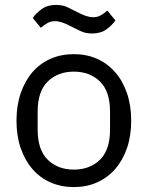

<svg xmlns="http://www.w3.org/2000/svg" viewBox="-20 -748 600 780"><path d="M280 12Q228 12 185 -7Q142 -26 111.5 -61.5Q81 -97 64 -146.5Q47 -196 47 -258Q47 -319 64 -369Q81 -419 111.5 -454.5Q142 -490 185 -509Q228 -528 280 -528Q332 -528 374.5 -509Q417 -490 448 -454.5Q479 -419 496 -369Q513 -319 513 -258Q513 -196 496 -146.5Q479 -97 448 -61.5Q417 -26 374.5 -7Q332 12 280 12ZM280 -59Q345 -59 386 -99Q427 -139 427 -221V-295Q427 -377 386 -417Q345 -457 280 -457Q215 -457 174 -417Q133 -377 133 -295V-221Q133 -139 174 -99Q215 -59 280 -59ZM354 -612Q328 -612 309 -621Q290 -630 274 -638Q250 -651 233.5 -656.5Q217 -662 204 -662Q187 -662 174 -655Q161 -648 146 -635L113 -675Q127 -695 150 -711.5Q173 -728 208 -728Q234 -728 253 -719Q272 -710 288 -702Q312 -689 328.5 -683.5Q345 -678 358 -678Q375 -678 388 -685Q401 -692 416 -705L449 -665Q435 -645 412 -628.5Q389 -612 354 -612Z"/></svg>

Font: IBM Plex Sans Thai
Style: Regular
Weight: 400
Designer: Mike Abbink, Paul van der Laan, Pieter van Rosmalen, Ben Mitchell, Mark Frömberg
Foundry: Bold Monday
Version: Version 1.1